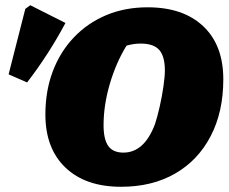

<svg xmlns="http://www.w3.org/2000/svg" viewBox="-20 -702 876 736"><path d="M444 14Q308 14 231 -59.5Q154 -133 154 -263Q154 -354 182.5 -429Q211 -504 263.5 -559Q316 -614 387.5 -644Q459 -674 546 -674Q682 -674 759 -601.5Q836 -529 836 -398Q836 -273 787.5 -180Q739 -87 651 -36.5Q563 14 444 14ZM453 -117Q533 -117 574 -226Q583 -253 592 -292.5Q601 -332 606.5 -370.5Q612 -409 612 -432Q612 -486 590.5 -510.5Q569 -535 519 -535Q492 -535 465 -527Q425 -462 401 -380.5Q377 -299 377 -222Q377 -168 395 -142.5Q413 -117 453 -117ZM84 -386 13 -417 77 -668 96 -682 231 -614Q167 -494 84 -386Z"/></svg>

Font: Piazzolla Black
Style: Italic
Weight: 900
Italic angle: -11.3°
Designer: Juan Pablo del Peral
Foundry: Huerta Tipografica
Version: Version 1.330